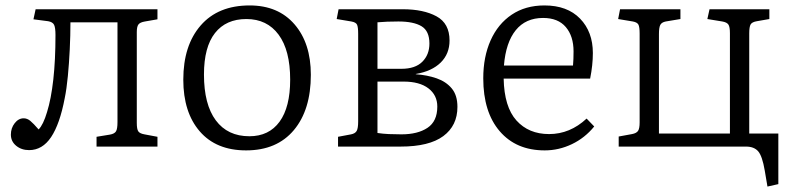

<svg xmlns="http://www.w3.org/2000/svg" viewBox="-20 -539 2908 706"><path d="M87 13Q59 13 39.5 -3Q20 -19 20 -44Q20 -68 34 -86Q48 -104 67 -104Q80 -104 91.5 -94.5Q103 -85 122 -63Q139 -80 153 -127Q168 -175 176 -246.5Q184 -318 184 -410Q184 -437 179 -447.5Q174 -458 157 -461L103 -468L111 -505H559V-468L513 -460Q495 -457 489 -449Q483 -441 483 -421V-87Q483 -64 488.5 -56Q494 -48 511 -45L559 -36V0H335V-36L384 -44Q401 -47 406.5 -56Q412 -65 412 -90V-457H239Q239 -409 236.5 -357.5Q234 -306 229.5 -259Q225 -212 218 -178Q200 -83 168 -35Q136 13 87 13Z M885 14Q775 14 714.5 -56Q654 -126 654 -246Q654 -372 718 -445.5Q782 -519 898 -519Q1003 -519 1063 -449.5Q1123 -380 1123 -264Q1123 -135 1060.5 -60.5Q998 14 885 14ZM897 -38Q969 -38 1008 -91.5Q1047 -145 1047 -246Q1047 -354 1004.5 -411.5Q962 -469 886 -469Q811 -469 770.5 -417.5Q730 -366 730 -265Q730 -155 773.5 -96.5Q817 -38 897 -38Z M1223 0V-36L1271 -45Q1286 -48 1291.5 -57.5Q1297 -67 1297 -93V-415Q1297 -439 1293 -448Q1289 -457 1272 -460L1218 -469L1225 -505H1461Q1537 -505 1585 -479Q1633 -453 1633 -390Q1633 -341 1600.5 -309Q1568 -277 1509 -267V-266Q1551 -263 1585.5 -251Q1620 -239 1641 -214Q1662 -189 1662 -146Q1662 -77 1610 -38.5Q1558 0 1453 0ZM1368 -286H1456Q1507 -286 1533 -312Q1559 -338 1559 -379Q1559 -425 1530 -442.5Q1501 -460 1445 -460Q1401 -460 1368 -457ZM1456 -45Q1516 -45 1552 -69Q1588 -93 1588 -147Q1588 -189 1555.5 -214Q1523 -239 1464 -239H1368V-50Q1388 -47 1409.5 -46Q1431 -45 1456 -45Z M1983 14Q1878 14 1817.5 -56.5Q1757 -127 1757 -251Q1757 -330 1784 -390.5Q1811 -451 1861.5 -485Q1912 -519 1982 -519Q2066 -519 2113 -470.5Q2160 -422 2160 -344Q2160 -300 2150 -250H1832Q1834 -146 1879 -96Q1924 -46 1999 -46Q2076 -46 2137 -103L2165 -74Q2131 -32 2083 -9Q2035 14 1983 14ZM1833 -298H2087Q2088 -310 2088.5 -322.5Q2089 -335 2089 -350Q2089 -406 2060.5 -439.5Q2032 -473 1977 -473Q1913 -473 1876.5 -428Q1840 -383 1833 -298Z M2802 147 2792 88Q2783 35 2768 17.5Q2753 0 2723 0H2255V-37L2304 -46Q2320 -49 2326 -57.5Q2332 -66 2332 -89V-415Q2332 -440 2327.5 -448.5Q2323 -457 2307 -460L2253 -469L2260 -505H2482V-469L2428 -460Q2413 -457 2408 -447.5Q2403 -438 2403 -414V-48H2664V-417Q2664 -440 2658.5 -448.5Q2653 -457 2636 -460L2581 -469L2589 -505H2809V-469L2763 -461Q2745 -458 2740 -449Q2735 -440 2735 -416V-48H2842V138Z"/></svg>

Font: Literata 12pt Light
Style: Regular
Weight: 300
Designer: Latin by Veronika Burian and Jose Scaglione. Greek by Irene Vlachou. Cyrillic by Vera Evstafieva.
Foundry: TypeTogether
Version: Version 3.002